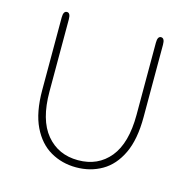

<svg xmlns="http://www.w3.org/2000/svg" viewBox="-95 -713 810 818"><g transform="rotate(15 309.5 -304.0)"><path d="M310 10.5Q247.5 10.5 196.8 -18.8Q146 -48 116 -110Q86 -172 86 -270.5V-590.5Q86 -619 102 -619Q117.5 -619 117.5 -590.5V-272.5Q117.5 -147.5 170.2 -84.2Q223 -21 310 -21Q398 -21 449.8 -84.2Q501.5 -147.5 501.5 -272.5V-590.5Q501.5 -619 517 -619Q533 -619 533 -590.5V-270.5Q533 -172 503.5 -110Q474 -48 423.5 -18.8Q373 10.5 310 10.5Z"/></g></svg>

Font: Sono Monospace ExtraLight
Style: Regular
Weight: 250
Version: Version 2.112